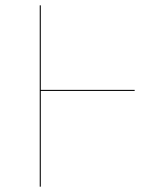

<svg xmlns="http://www.w3.org/2000/svg" viewBox="-20 -700 564 720"><path d="M133 -359V0H129V-680H133V-363H485V-359Z"/></svg>

Font: FiraGO Four
Style: Regular
Weight: 100
Designer: bBox Type
Foundry: bBox Type GmbH
Version: Version 1.001